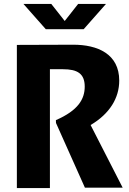

<svg xmlns="http://www.w3.org/2000/svg" viewBox="-20 -959 660 979"><path d="M234.5 0V-606H301.5C374 -606 412 -584 412 -517.5C412 -454 379 -396 265 -346.5L265.5 -332L413 -2H605.5L442 -321.5C539.5 -379 588 -459.5 588 -548C588 -684 477.5 -731.5 352 -731L66 -730V0ZM99.5 -939H241.5L310 -852L378.5 -939H520.5L406.5 -810H213.5Z"/></svg>

Font: Monaspace Argon ExtraBold
Style: Bold
Weight: 800
Designer: Riley Cran & the Lettermatic Team
Foundry: Lettermatic
Version: Version 1.000 (Monaspace Argon)